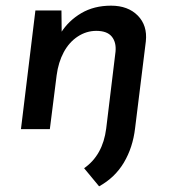

<svg xmlns="http://www.w3.org/2000/svg" viewBox="-20 -456 602 678"><path d="M457 -3Q449 65 417.5 118Q386 171 330 202L277 138Q310 115 329.5 80Q349 45 355 -2L388 -274Q391 -307 374.5 -327Q358 -347 320 -347Q285 -347 254.5 -327Q224 -307 205 -271.5Q186 -236 180 -190L156 0H54L105 -419H197L198 -324L195 -340Q222 -383 267 -409.5Q312 -436 372 -436Q432 -436 466.5 -401Q501 -366 495 -310Z"/></svg>

Font: Josefin Sans Medium
Style: Italic
Weight: 500
Italic angle: -7°
Designer: Santiago Orozco
Foundry: Typemade
Version: Version 2.000